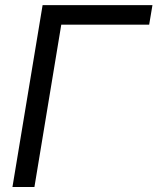

<svg xmlns="http://www.w3.org/2000/svg" viewBox="-20 -748 630 768"><path d="M589.8 -727.5 576.7 -649.4H225.1L117.7 0H29.8L150.4 -727.5Z"/></svg>

Font: Inter Display
Style: Italic
Weight: 400
Italic angle: -9.39999°
Designer: Rasmus Andersson
Foundry: rsms
Version: Version 4.000;git-a52131595